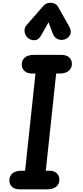

<svg xmlns="http://www.w3.org/2000/svg" viewBox="-20 -1414 617 1434"><path d="M125.5 0Q90.5 0 70.2 -18.2Q50 -36.5 50 -67.5Q50 -101 74 -120Q98 -139 140 -139H167.5L245 -865H218Q184 -865 163.2 -883.5Q142.5 -902 142.5 -934Q142.5 -966 166.5 -985Q190.5 -1004 232 -1004H440.5Q475.5 -1004 496.2 -985.8Q517 -967.5 517 -936.5Q517 -904.5 492.8 -884.8Q468.5 -865 427.5 -865H399.5L322 -139H348Q383 -139 403.2 -120.8Q423.5 -102.5 423.5 -71.5Q423.5 -38.5 399.5 -19.2Q375.5 0 333.5 0ZM462 -1119Q435 -1111 410.2 -1122.5Q385.5 -1134 376 -1159L342.5 -1247.5L288.5 -1151.5Q268.5 -1115 238.5 -1113.8Q208.5 -1112.5 187 -1131.5Q166.5 -1151 163.5 -1178.5Q160.5 -1206 179 -1227L303.5 -1369.5Q314.5 -1382 328.2 -1387.8Q342 -1393.5 356 -1393.5Q373 -1393.5 388.8 -1386.5Q404.5 -1379.5 415 -1361L496.5 -1216.5Q517 -1180 503.2 -1153.8Q489.5 -1127.5 462 -1119Z"/></svg>

Font: Edu SA Hand Cursive
Style: Regular
Weight: 400
Designer: Tina and Corey Anderson, Eben Sorkin, Mirko Velimirovic
Foundry: Google for Education
Version: Version 2.000